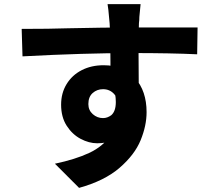

<svg xmlns="http://www.w3.org/2000/svg" viewBox="-20 -830 1040 930"><path d="M655 -748Q655 -732 653 -718Q651 -664 651 -588L652 -430Q653 -403 653 -365L515 -408V-461V-531Q515 -657 511 -717Q504 -799 501 -810H661ZM307 -693Q486 -697 623 -697H937L935 -567Q809 -573 619 -573Q389 -573 89 -557L85 -690Q224 -690 307 -693ZM451 -136Q411 -136 370.5 -157.5Q330 -179 303 -221Q276 -263 276 -323Q276 -379 302.5 -422.5Q329 -466 375.5 -490Q422 -514 482 -514Q579 -514 634.5 -451.5Q690 -389 690 -287Q690 -221 661 -150.5Q632 -80 559 -17Q486 46 363 80L246 -37Q345 -58 411.5 -89Q478 -120 515.5 -174Q553 -228 553 -311Q553 -353 532 -375.5Q511 -398 479 -398Q450 -398 429 -379.5Q408 -361 408 -326Q408 -296 429.5 -277Q451 -258 479 -258Q500 -258 519 -272Q541 -291 541 -336Q541 -374 527 -417L632 -392Q632 -136 451 -136Z"/></svg>

Font: Merged Yaku Han JP ExtraBold
Style: Regular
Weight: 800
Designer: Ryoko NISHIZUKA 西塚涼子 (kana, bopomofo & ideographs); Paul D. Hunt (Latin, Greek & Cyrillic); Sandoll Communications 산돌커뮤니
Foundry: Adobe
Version: Version 2.004